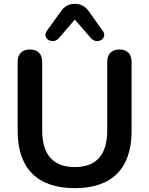

<svg xmlns="http://www.w3.org/2000/svg" viewBox="-20 -971 778 1001"><path d="M370 -869 455 -771C488 -736 544 -772 516 -810L444 -911C424 -939 400 -951 370 -951C340 -951 316 -939 297 -911L224 -810C197 -772 253 -736 286 -771ZM370 10C564 10 666 -92 666 -289V-648C666 -690 643 -713 603 -713C562 -713 539 -690 539 -648V-290C539 -163 481 -100 370 -100C259 -100 200 -163 200 -290V-648C200 -690 177 -713 136 -713C95 -713 72 -690 72 -648V-289C72 -92 176 10 370 10Z"/></svg>

Font: Nunito
Style: Bold
Weight: 700
Designer: Vernon Adams
Foundry: Vernon Adams
Version: Version 3.602